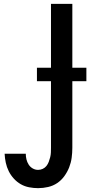

<svg xmlns="http://www.w3.org/2000/svg" viewBox="-20 -755 515 998"><path d="M178 223Q155 223 131.5 218.5Q108 214 88 202.5Q68 191 52 173.5Q36 156 25.5 135Q15 114 10 90.5Q5 67 4 44H114Q114 59 117.5 73.5Q121 88 129 100.5Q137 113 150 120.5Q163 128 178 128Q191 128 202.5 122.5Q214 117 221.5 107.5Q229 98 233.5 86Q238 74 241 62Q244 50 244.5 37.5Q245 25 245 13V-735H356V13Q356 39 352.5 65Q349 91 339.5 115Q330 139 314.5 160.5Q299 182 277.5 196.5Q256 211 230 217Q204 223 178 223ZM172 -333V-403H429V-333Z"/></svg>

Font: Iosevka QP
Style: Bold
Weight: 700
Designer: Belleve Invis
Foundry: Belleve Invis
Version: Version 20.0.0; ttfautohint (v1.8.4)